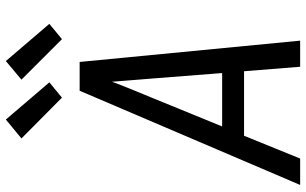

<svg xmlns="http://www.w3.org/2000/svg" viewBox="-210 -810 1021 640"><g transform="rotate(-90 300.0 -490.5)"><path d="M3 0 317 -735H413L484 0H397L382 -187H167L91 0ZM198 -260H376L358 -490Q355 -524 352.5 -558Q350 -592 347 -627Q334 -592 320 -558Q306 -524 292 -490ZM489 -794 354 -929 416 -981 540 -836ZM294 -794 158 -929 221 -981 345 -836Z"/></g></svg>

Font: Iosevka SS04 Extended Oblique
Style: Regular
Weight: 400
Width: 7
Italic angle: -9°
Monospace: yes
Designer: Belleve Invis
Foundry: Belleve Invis
Version: Version 19.0.0; ttfautohint (v1.8.4)